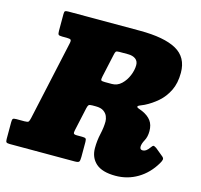

<svg xmlns="http://www.w3.org/2000/svg" viewBox="-145 -869 1051 1006"><g transform="rotate(15 381.0 -366.0)"><path d="M774 -107Q739 -47.5 684.5 -15Q630 17.5 564.5 17.5Q492.5 17.5 458.2 -13.2Q424 -44 424 -95.5Q424 -136 432.8 -174.2Q441.5 -212.5 441.5 -244Q441.5 -257 435.5 -271.8Q429.5 -286.5 414.5 -297Q399.5 -307.5 372 -307.5H353Q337.5 -307.5 333.2 -302.8Q329 -298 326 -284.5L298.5 -158.5Q295.5 -145.5 298 -140.2Q300.5 -135 316 -135H343.5Q358 -135 362.8 -131.5Q367.5 -128 367.5 -113.5V-32Q367.5 -11.5 363.2 -5.8Q359 0 339 0H-13Q-26.5 0 -30.8 -3.8Q-35 -7.5 -35 -21V-113Q-35 -127 -31.2 -131Q-27.5 -135 -13 -135H31Q49 -135 53 -140Q57 -145 60.5 -161L154 -589Q158 -606 153.8 -610.5Q149.5 -615 131.5 -615H107Q90.5 -615 86.8 -619.5Q83 -624 83 -640V-731Q83 -744.5 87.5 -747.2Q92 -750 106 -750H492.5Q624.5 -750 690.8 -713.2Q757 -676.5 757 -592.5Q757 -536 737.2 -495.8Q717.5 -455.5 685.8 -427.8Q654 -400 617 -381.5Q600.5 -374 591.5 -370.5Q582.5 -367 582.5 -362Q582.5 -358 589.8 -355.2Q597 -352.5 612.5 -346.5Q645 -332 661 -310.2Q677 -288.5 677 -254.5Q677 -223.5 665 -201.8Q653 -180 653 -164Q653 -148 668.5 -148Q677 -148 685.8 -153.5Q694.5 -159 706 -175Q712.5 -184.5 716.8 -185.8Q721 -187 733.5 -179L773 -146.5Q784.5 -138 783.5 -129.5Q782.5 -121 774 -107ZM385 -442.5H423Q452 -442.5 474 -463.2Q496 -484 508.2 -513.8Q520.5 -543.5 520.5 -570.5Q520.5 -592.5 505 -603.8Q489.5 -615 464.5 -615H417Q402 -615 398.5 -610.5Q395 -606 392 -591L365 -467.5Q361 -450 364.8 -446.2Q368.5 -442.5 385 -442.5Z"/></g></svg>

Font: Besley* Narrow Fatface
Style: Italic
Weight: 900
Width: 4
Italic angle: -13°
Designer: Owen Earl
Foundry: indestructible type*
Version: Version 3.000; ttfautohint (v1.8.3)